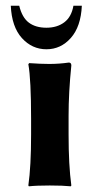

<svg xmlns="http://www.w3.org/2000/svg" viewBox="-20 -655 352 678"><path d="M47.9 -634.8Q58.1 -592.8 82 -575Q106 -557.1 144 -557.1Q181.6 -557.1 207 -576.2Q232.4 -595.2 239.3 -634.8H269Q265.6 -561 230.2 -521Q194.8 -481 144 -481Q93.3 -481 57.4 -520.5Q21.5 -560.1 18.1 -634.8ZM89.8 -234.9Q89.8 -374 80.1 -428.2L83 -432.1Q124 -429.2 153.8 -429.2Q189 -429.2 223.1 -434.1Q231.9 -434.1 231.9 -423.8Q222.2 -328.6 222.2 -246.1V-180.2Q222.2 -71.3 231.9 0L230 2.9Q202.1 0 155.8 0Q108.9 0 82 2.9L80.1 0Q89.8 -67.9 89.8 -180.2Z"/></svg>

Font: Linux Biolinum O
Style: Bold
Weight: 700
Designer: Philipp H. Poll
Foundry: Philipp H. Poll
Version: Version 1.3.2